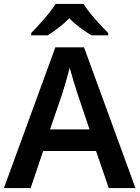

<svg xmlns="http://www.w3.org/2000/svg" viewBox="-20 -958 711 978"><path d="M406 -938H263C236 -893 176 -828 139 -790V-778H223C258 -800 298 -829 333 -865C368 -829 411 -799 446 -778H531V-790C494 -827 432 -893 406 -938ZM534 0H670L408 -717H262L0 0H136L200 -189H469ZM374 -483 436 -299H235L298 -483C305 -506 325 -572 335 -613C344 -578 365 -510 374 -483Z"/></svg>

Font: Noto Sans Bamum SemiBold
Style: Regular
Weight: 600
Designer: Monotype Design Team
Foundry: Monotype Imaging Inc.
Version: Version 2.002